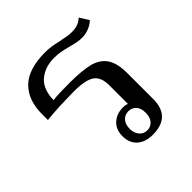

<svg xmlns="http://www.w3.org/2000/svg" viewBox="-159 -688 819 819"><g transform="rotate(-45 250.5 -278.5)"><path d="M235 -13C252 2 275 10 305 10C378 10 414 -26 414 -97C414 -97 414 -253 414 -253C414 -293 407 -323 393 -344C379 -365 358 -379 329 -387C300 -394 261 -398 211 -398C166 -398 132 -397 110 -394C111 -438 124 -470 148 -490C172 -510 202 -520 239 -520C254 -520 266 -519 277 -517C288 -515 301 -512 317 -508C331 -504 343 -501 354 -499C364 -497 375 -496 388 -496C400 -496 413 -499 426 -504C439 -509 450 -516 461 -526C461 -526 435 -567 435 -567C424 -558 414 -552 405 -549C396 -546 385 -544 372 -544C360 -544 347 -545 334 -548C321 -551 312 -552 307 -553C279 -560 253 -564 230 -564C163 -564 113 -549 81 -518C49 -487 33 -443 33 -387C33 -387 33 -351 33 -351C48 -353 74 -355 110 -357C145 -358 176 -359 201 -359C246 -359 278 -352 296 -339C314 -326 323 -303 323 -270C323 -270 323 -158 323 -158C318 -161 309 -163 298 -163C273 -163 252 -156 235 -141C218 -126 209 -105 209 -77C209 -50 218 -28 235 -13ZM337 -36C328 -25 316 -20 302 -20C288 -20 276 -25 267 -36C258 -46 253 -60 253 -78C253 -96 258 -110 267 -120C276 -130 288 -135 302 -135C316 -135 328 -130 337 -120C346 -110 350 -96 350 -78C350 -60 346 -46 337 -36Z"/></g></svg>

Font: BUSH 25 TRIRONG 0515 A
Style: Regular
Weight: 400
Designer: Katatrad Team
Foundry: CadsonDemak